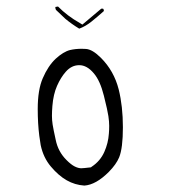

<svg xmlns="http://www.w3.org/2000/svg" viewBox="-20 -598 540 601"><path d="M305.2 -564Q305.2 -568.4 302.7 -570.8H296.9L237.8 -521L230 -525.9Q190.4 -548.3 161.6 -577.6L153.3 -576.2Q153.3 -575.7 153.3 -574.2Q153.3 -570.3 155.3 -566.9L184.6 -539.1Q204.6 -522.5 228 -508.3Q248 -515.6 266.8 -530.8Q285.6 -545.9 305.2 -563.5Q305.2 -563.5 305.2 -564ZM234.4 -71.3Q225.1 -71.3 213.9 -76.9Q202.6 -82.5 188 -97.2Q161.6 -123.5 154.3 -160.6Q147 -193.8 144.8 -207.8Q142.6 -221.7 142.6 -235.4Q142.6 -249 144 -266.6Q147 -303.2 158.7 -329.6Q170.4 -356 186 -373.5Q204.1 -394 228 -394Q252.4 -394 273.9 -368.2Q293.5 -345.2 305.2 -298.3Q316.9 -251.5 319.3 -234.4Q321.8 -217.3 321.8 -204.1Q321.8 -190.9 320.8 -179.7Q318.8 -149.9 306.6 -122.6Q293.9 -93.8 267.1 -76.2L264.6 -74.2Q240.2 -71.3 234.4 -71.3ZM353 -105.5Q364.7 -134.3 364.7 -199.7Q364.7 -265.1 351.6 -317.9Q336.9 -376 295.9 -417Q269.5 -443.4 249 -444.8Q242.2 -445.3 235.4 -445.3Q216.3 -445.3 199.2 -441.4Q178.2 -436 154.3 -414.1Q130.4 -391.6 113.8 -353Q98.1 -316.9 98.1 -256.8Q98.1 -211.4 103 -172.9Q105 -156.7 107.4 -143.6Q115.7 -104.5 139.2 -76.7Q163.1 -48.3 188.7 -33.7Q214.4 -19 244.1 -17.1Q280.3 -19.5 320.8 -60.1Q343.8 -83.5 353 -105.5Z"/></svg>

Font: NaikaiFont
Style: ExtraLight
Weight: 200
Version: Version 1.89